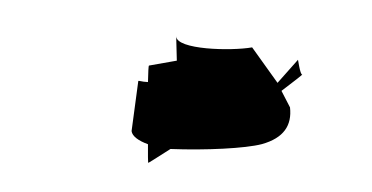

<svg xmlns="http://www.w3.org/2000/svg" viewBox="-52 -575 1344 693"><g transform="rotate(-10 620.0 -228.0)"><path d="M404 -138C403 -119 423 -99 454 -81C447 -44 443 -17 443 -15C443 -13 477 -28 531 -50C655 -23 798 -5 859 -10C941 -18 978 -58 982 -123L962 -187C1013 -213 1048 -232 1046 -232C1038 -232 1041 -293 1040 -287L953 -218L885 -360C807 -360 615 -399 622 -447L609 -360H507C505 -360 500 -337 493 -302C469 -307 460 -315 459 -311Z"/></g></svg>

Font: Ampere
Style: SCUltExtIta
Weight: 400
Version: Version 1